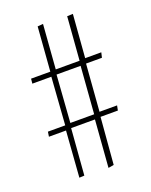

<svg xmlns="http://www.w3.org/2000/svg" viewBox="-120 -693 591 750"><g transform="rotate(-20 175.0 -318.0)"><path d="M200 -10 215 -206H116L101 -14L80 -13L94 -204H23L26 -224H98L112 -421H33L35 -441H115L129 -624L152 -626L138 -442H237L251 -622L275 -623L261 -444H328L323 -423H257L242 -228H315L311 -208H239L223 -14ZM120 -226H219L234 -422H134Z"/></g></svg>

Font: Inconsolata ExtraCondensed ExtraLight
Style: Regular
Weight: 200
Width: 2
Monospace: yes
Designer: Raph Levien, Cyreal, Brenton Simpson
Foundry: Raph Levien, Cyreal, Google
Version: Version 3.001; ttfautohint (v1.8.2.53-6de2)